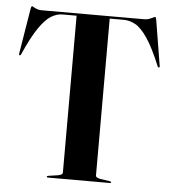

<svg xmlns="http://www.w3.org/2000/svg" viewBox="-52 -761 726 809"><g transform="rotate(5 311.5 -357.0)"><path d="M91.5 -700H527.5Q538 -700 547 -703.2Q556 -706.5 562.8 -710Q569.5 -713.5 572 -713.5Q573.5 -713.5 574.5 -711.8Q575.5 -710 577 -703L608.5 -511Q609.5 -507.5 608.8 -505.5Q608 -503.5 606.5 -503Q605 -502.5 603.2 -503.5Q601.5 -504.5 600.5 -507Q568 -585.5 541 -624.8Q514 -664 489.8 -677Q465.5 -690 442 -690H381.5V-27.5Q381.5 -21.5 386.5 -18.5Q391.5 -15.5 401 -13.5L441.5 -7.5Q447.5 -6.5 447.5 -3.5Q447.5 0 442.5 0H180.5Q178 0 176.8 -1Q175.5 -2 175.5 -3.5Q175.5 -6.5 181.5 -7.5L222 -13.5Q232 -15.5 236.8 -18.5Q241.5 -21.5 241.5 -27.5V-690H181Q158 -690 134 -675.5Q110 -661 82.8 -621.5Q55.5 -582 22.5 -507Q21.5 -504.5 19.8 -503.5Q18 -502.5 16.5 -503Q15 -503.5 14.5 -505.5Q14 -507.5 14.5 -511L46 -703Q47.5 -710 48.8 -711.8Q50 -713.5 51 -713.5Q53 -713.5 58.8 -710Q64.5 -706.5 73 -703.2Q81.5 -700 91.5 -700Z"/></g></svg>

Font: Fraunces 120pt SemiBold
Style: Regular
Weight: 600
Version: Version 1.000;[b76b70a41]